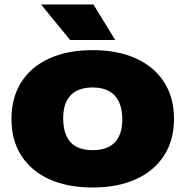

<svg xmlns="http://www.w3.org/2000/svg" viewBox="-20 -826 825 854"><path d="M392 8Q281 8 200 -28.5Q119 -65 75 -133.5Q31 -202 31 -297Q31 -392 74.8 -460.8Q118.5 -529.5 199.5 -566.2Q280.5 -603 392 -603Q503.5 -603 584.8 -566Q666 -529 710 -460.5Q754 -392 754 -297Q754 -203 710 -134.5Q666 -66 584.8 -29Q503.5 8 392 8ZM392 -158Q436.5 -158 465.8 -173.8Q495 -189.5 509.5 -220Q524 -250.5 524 -294Q524 -341.5 509 -373.2Q494 -405 464.5 -421Q435 -437 392 -437Q349.5 -437 320.2 -421.8Q291 -406.5 276 -376.2Q261 -346 261 -301Q261 -252.5 275.5 -221Q290 -189.5 319 -173.8Q348 -158 392 -158ZM292 -648 162.5 -806H395.5L492.5 -648Z"/></svg>

Font: Encode Sans SC SemiExpanded Black
Style: Regular
Weight: 900
Width: 6
Designer: Multiple Designers
Foundry: Impallari Type
Version: Version 3.002